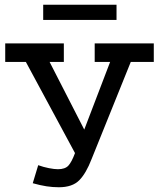

<svg xmlns="http://www.w3.org/2000/svg" viewBox="-20 -772 670 809"><path d="M228 17Q202 17 176 13Q150 9 118 0L141 -76Q163 -68 186 -63.5Q209 -59 224 -59Q254 -59 268 -74Q282 -89 296 -127L89 -511H2V-589H249V-511H189L335 -226L444 -511H379V-589H628V-511H531L366 -102Q343 -42 314 -12.5Q285 17 228 17ZM162 -752H471V-688H162Z"/></svg>

Font: Podkova Medium
Style: Regular
Weight: 500
Designer: Ilya Yudin
Foundry: Cyreal (www.cyreal.org)
Version: Version 2.103